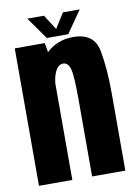

<svg xmlns="http://www.w3.org/2000/svg" viewBox="-82 -768 584 822"><g transform="rotate(-10 210.0 -357.0)"><path d="M20 0V-597.5H150.5L157.5 -557Q205 -602 274.5 -602Q365.5 -602 380.5 -523Q395.5 -444 395.5 -336.5V0H251V-333.5Q251 -437 242.8 -467.2Q234.5 -497.5 212.5 -497.5Q190 -497.5 176.5 -467Q168 -448 165 -419.5V0ZM163 -617.5 95 -713.5H167.5L209 -648.5L250 -713.5H323L256 -617.5Z"/></g></svg>

Font: Anybody Condensed Regular
Style: Bold
Weight: 700
Width: 3
Designer: Tyler Finck
Foundry: Etcetera Type Company
Version: Version 1.010; ttfautohint (v1.8.3) -l 8 -r 50 -G 200 -x 14 